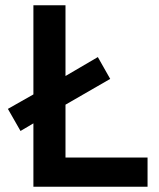

<svg xmlns="http://www.w3.org/2000/svg" viewBox="-20 -710 605 730"><path d="M10 -296 107 -351V-690H229V-421L352 -493L399 -410L229 -312V-111H541V0H107V-241L58 -212Z"/></svg>

Font: Oxanium ExtraLight SemiBold
Style: Regular
Weight: 600
Version: Version 2.000